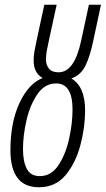

<svg xmlns="http://www.w3.org/2000/svg" viewBox="-20 -780 446 810"><path d="M339 -314Q339 -415 281 -449Q321 -463 340.5 -503Q360 -543 373 -606L406 -760H355L322 -607Q294 -475 227 -475Q199 -475 186.5 -490.5Q174 -506 174 -528Q174 -547 177 -564Q180 -581 186 -608L219 -760H167L135 -612Q129 -582 125.5 -564.5Q122 -547 122 -524Q122 -472 160 -451Q101 -428 62.5 -346Q24 -264 24 -147Q24 10 144 10Q214 10 256.5 -41Q299 -92 319 -167Q339 -242 339 -314ZM77 -151Q77 -209 92 -273.5Q107 -338 138 -383Q169 -428 217 -428Q286 -428 286 -318Q286 -260 271.5 -194.5Q257 -129 226.5 -83Q196 -37 148 -37Q109 -37 93 -68Q77 -99 77 -151Z"/></svg>

Font: Noto Sans Display Condensed Light
Style: Italic
Weight: 300
Width: 3
Designer: Monotype Design team
Foundry: Monotype Imaging Inc.
Version: 1.000